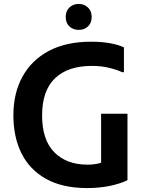

<svg xmlns="http://www.w3.org/2000/svg" viewBox="-20 -944 742 976"><path d="M48 -358Q48 -470 94 -554Q140 -638 228 -685Q316 -732 443 -732Q498 -732 541 -724Q584 -716 610 -703V-577H601Q576 -589 535.5 -599Q495 -609 447 -609Q325 -609 259.5 -546Q194 -483 194 -357Q194 -233 256 -170Q318 -107 425 -107Q465 -107 494 -117V-366H628V-28Q591 -10 538 1Q485 12 423 12Q298 12 214.5 -34.5Q131 -81 89.5 -164Q48 -247 48 -358ZM380 -792Q352 -792 333 -809.5Q314 -827 314 -858Q314 -888 333 -906Q352 -924 380 -924Q408 -924 427 -906Q446 -888 446 -858Q446 -827 427 -809.5Q408 -792 380 -792Z"/></svg>

Font: Kufam SemiBold
Style: Regular
Weight: 600
Designer: Wael Morcos, Artur Schmal
Foundry: Original Type
Version: Version 1.300; ttfautohint (v1.8.3)